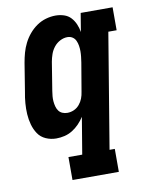

<svg xmlns="http://www.w3.org/2000/svg" viewBox="-84 -599 668 865"><g transform="rotate(-10 250.0 -166.5)"><path d="M177 205V100H240L268 -68Q257 -51 243 -36.5Q229 -22 212 -11.5Q195 -1 176 3.5Q157 8 138 8Q113 8 90.5 -2Q68 -12 55 -31.5Q42 -51 35.5 -74.5Q29 -98 27.5 -122.5Q26 -147 28 -172.5Q30 -198 35 -223L56 -353Q60 -376 66 -397.5Q72 -419 82.5 -440Q93 -461 108.5 -479.5Q124 -498 143.5 -511.5Q163 -525 185.5 -531.5Q208 -538 230 -538Q250 -538 268.5 -532Q287 -526 299.5 -512.5Q312 -499 319.5 -481.5Q327 -464 330 -445L344 -530H490V-425H452L365 100H389V205ZM207 -97Q223 -97 237.5 -103.5Q252 -110 262.5 -122.5Q273 -135 278.5 -149.5Q284 -164 286 -179L308 -309Q310 -322 311.5 -335Q313 -348 313 -360.5Q313 -373 311 -385.5Q309 -398 304 -409Q299 -420 289 -426.5Q279 -433 266 -433Q249 -433 232.5 -424.5Q216 -416 204.5 -401.5Q193 -387 187 -370Q181 -353 178 -336L157 -206Q155 -194 154 -182Q153 -170 154 -158.5Q155 -147 158 -135.5Q161 -124 167.5 -115Q174 -106 184.5 -101.5Q195 -97 207 -97Z"/></g></svg>

Font: Iosevka Curly Slab XBdObl
Style: Regular
Weight: 800
Italic angle: -9°
Monospace: yes
Designer: Belleve Invis
Foundry: Belleve Invis
Version: Version 11.1.0; ttfautohint (v1.8.3)